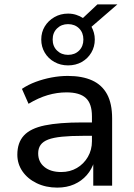

<svg xmlns="http://www.w3.org/2000/svg" viewBox="-20 -846 609 875"><path d="M241 9Q189 9 147.5 -11Q106 -31 82.5 -65Q59 -99 59 -141Q59 -196 89 -228.5Q119 -261 184 -274.5Q249 -288 355 -288H414V-227H358Q302 -227 262.5 -223Q223 -219 199.5 -210Q176 -201 165 -185.5Q154 -170 154 -147Q154 -108 182.5 -85Q211 -62 259 -62Q299 -62 330.5 -80.5Q362 -99 380.5 -131Q399 -163 399 -202V-316Q399 -374 371 -399.5Q343 -425 283 -425Q240 -425 197.5 -412.5Q155 -400 110 -373L80 -441Q108 -460 143 -473Q178 -486 215.5 -493Q253 -500 289 -500Q355 -500 400 -479.5Q445 -459 468 -416.5Q491 -374 491 -306V0H405V-109H409Q399 -75 375.5 -48Q352 -21 318 -6Q284 9 241 9ZM290 -548Q256 -548 228 -563.5Q200 -579 184 -606Q168 -633 168 -666Q168 -699 184 -725.5Q200 -752 228 -768Q256 -784 290 -784Q310 -784 327 -778.5Q344 -773 358 -764L424 -826H515L397 -724Q404 -711 408 -696.5Q412 -682 412 -666Q412 -633 396 -606Q380 -579 352.5 -563.5Q325 -548 290 -548ZM290 -596Q321 -596 340.5 -615.5Q360 -635 360 -666Q360 -697 340.5 -716.5Q321 -736 290 -736Q260 -736 240 -716.5Q220 -697 220 -666Q220 -635 240 -615.5Q260 -596 290 -596Z"/></svg>

Font: Nunito Sans 10pt Medium
Style: Regular
Weight: 500
Designer: Vernon Adams
Foundry: Vernon Adams
Version: Version 3.101;gftools[0.9.27]